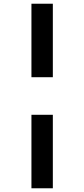

<svg xmlns="http://www.w3.org/2000/svg" viewBox="-20 -779 454 1032"><path d="M149 -759H264V-364H149ZM149 -162H264V233H149Z"/></svg>

Font: Noto Sans ExtraCondensed
Style: Bold
Weight: 700
Width: 2
Designer: Monotype Design Team
Foundry: Monotype Imaging Inc.
Version: Version 2.013; ttfautohint (v1.8.4.7-5d5b)